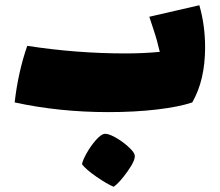

<svg xmlns="http://www.w3.org/2000/svg" viewBox="-20 -386 839 733"><path d="M763 -205Q763 -80 714 5Q664 22 579.5 32Q495 42 394 42Q206 42 36 5Q49 -110 84 -211Q273 -182 458 -182Q527 -182 590 -188Q580 -232 566.5 -272Q553 -312 550 -322L741 -366Q763 -290 763 -205ZM293 241Q296 225 311 198.5Q326 172 345 150Q364 128 378 125Q392 123 418.5 137.5Q445 152 468 172.5Q491 193 494 205Q499 223 467.5 267.5Q436 312 414 327Q389 317 348.5 289Q308 261 293 241Z"/></svg>

Font: Lalezar
Style: Regular
Weight: 400
Designer: Borna Izadpanah
Foundry: Borna Izadpanah
Version: Version 1.003;November 28, 2018;FontCreator 11.5.0.2421 64-b